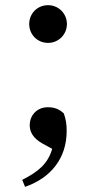

<svg xmlns="http://www.w3.org/2000/svg" viewBox="-20 -542 372 743"><path d="M166 -376C207 -376 239 -409 239 -449C239 -489 207 -522 166 -522C124 -522 93 -489 93 -449C93 -409 124 -376 166 -376ZM77 181C176 147 238 71 238 -35C238 -62 235 -80 227 -103C208 -121 189 -127 165 -127C123 -127 95 -96 95 -57C95 -31 109 -7 142 12L182 34C165 92 129 122 66 154Z"/></svg>

Font: Noto Serif SC SemiBold
Style: Regular
Weight: 600
Designer: Ryoko NISHIZUKA 西塚涼子 (kana & ideographs); Frank Grießhammer (Latin, Greek & Cyrillic); Wenlong ZHANG 张文龙 (bopomofo); San
Foundry: Adobe
Version: Version 2.001;hotconv 1.1.0;makeotfexe 2.6.0